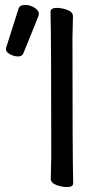

<svg xmlns="http://www.w3.org/2000/svg" viewBox="-20 -743 423 779"><path d="M53 -514Q37 -514 20.5 -523Q4 -532 4 -543Q4 -551 6 -553L55 -707Q59 -723 82 -723Q101 -723 119.5 -712Q138 -701 138 -685Q138 -681 75 -527Q70 -514 53 -514ZM252 16Q231 16 208.5 7.5Q186 -1 186 -18L188 -107Q188 -589 185 -695Q185 -711 211 -711Q231 -711 253.5 -702.5Q276 -694 276 -677L274 -588Q274 -106 277 0Q277 16 252 16Z"/></svg>

Font: LXGW WenKai Lite Medium
Style: Regular
Weight: 500
Designer: LXGW / Fontworks Inc.
Foundry: LXGW / Fontworks Inc.
Version: Version 1.511; March 25, 2025